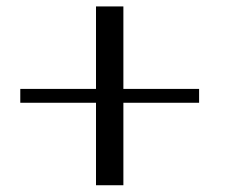

<svg xmlns="http://www.w3.org/2000/svg" viewBox="-20 -728 686 582"><path d="M271 -708.5H354V-458.5H583.5V-416.5H354V-166.5H271V-416.5H41.5V-458.5H271Z"/></svg>

Font: Gputeks
Style: Regular
Weight: 500
Version: Version 0.9